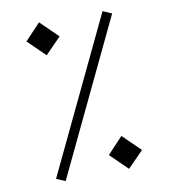

<svg xmlns="http://www.w3.org/2000/svg" viewBox="-81 -772 747 850"><g transform="rotate(-10 293.0 -346.5)"><path d="M145.5 9.8 105.5 -7.8 437 -703.1 477.1 -685.5ZM431.6 4.9 354 -70.8 423.3 -144.5 502.4 -67.4ZM159.7 -553.7 82 -629.4 151.4 -703.1 230.5 -626Z"/></g></svg>

Font: Cascadia Code ExtraLight
Style: Regular
Weight: 200
Monospace: yes
Designer: Aaron Bell
Foundry: Saja Typeworks
Version: Version 2407.024; ttfautohint (v1.8.4)